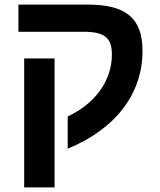

<svg xmlns="http://www.w3.org/2000/svg" viewBox="-20 -626 694 834"><path d="M60 -606V-488H343C434 -488 466 -462 466 -389C466 -278 396 -177 274 -120V20C483 -66 599 -219 599 -405C599 -547 527 -606 362 -606ZM85 -372V188H217V-372Z"/></svg>

Font: Noto Sans Hebrew Droid
Style: Bold
Weight: 700
Designer: Monotype Design Team
Foundry: Monotype Imaging Inc.
Version: Version 1.100